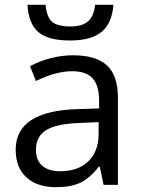

<svg xmlns="http://www.w3.org/2000/svg" viewBox="-20 -776 596 806"><path d="M415 0 398.9 -76.2H395Q355 -25.9 315.2 -8.1Q275.4 9.8 215.8 9.8Q136.2 9.8 91.1 -31.2Q45.9 -72.3 45.9 -147.9Q45.9 -310.1 305.2 -317.9L396 -320.8V-354Q396 -417 368.9 -447Q341.8 -477.1 282.2 -477.1Q215.3 -477.1 130.9 -436L106 -498Q145.5 -519.5 192.6 -531.7Q239.7 -543.9 287.1 -543.9Q382.8 -543.9 429 -501.5Q475.1 -459 475.1 -365.2V0ZM231.9 -57.1Q307.6 -57.1 350.8 -98.6Q394 -140.1 394 -214.8V-263.2L313 -259.8Q216.3 -256.3 173.6 -229.7Q130.9 -203.1 130.9 -147Q130.9 -103 157.5 -80.1Q184.1 -57.1 231.9 -57.1ZM273.4 -606Q183.1 -606 141.6 -640.9Q100.1 -675.8 95.2 -755.9H171.4Q175.8 -705.1 198 -685.1Q220.2 -665 275.4 -665Q325.7 -665 349.9 -686.5Q374 -708 379.4 -755.9H456.1Q450.2 -678.7 406.7 -642.3Q363.3 -606 273.4 -606Z"/></svg>

Font: HunimalSansv1.5
Style: Regular
Weight: 400
Foundry: Ascender Corporation
Version: Version 1.10